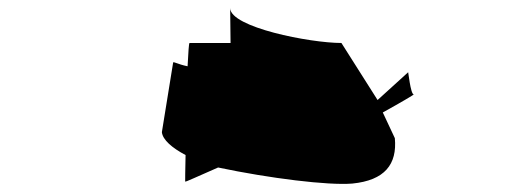

<svg xmlns="http://www.w3.org/2000/svg" viewBox="-20 -467 1280 478"><path d="M383 -138C385 -119 408 -99 442 -81C441 -44 441 -17 441 -15C441 -13 472 -28 523 -50C651 -23 797 -5 857 -10C938 -18 969 -58 963 -123L933 -187C980 -213 1012 -232 1010 -232C1002 -232 996 -293 996 -287L920 -218L830 -360C752 -360 553 -399 553 -447L554 -360H452C450 -360 449 -337 447 -302C422 -307 411 -315 411 -311Z"/></svg>

Font: Ampere
Style: SCUltExt
Weight: 400
Version: Version 1